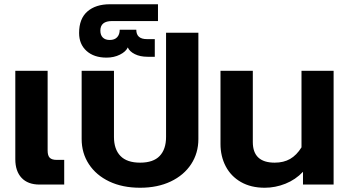

<svg xmlns="http://www.w3.org/2000/svg" viewBox="-20 -868 1642 903"><path d="M52 -119V-535H204V-160Q204 -136 214 -126Q224 -116 247 -116H282V0H166Q111 0 81.5 -31.5Q52 -63 52 -119Z M364 -214V-535H516V-224Q516 -166 546.5 -134.5Q577 -103 639 -103Q701 -103 731 -134.5Q761 -166 761 -224V-714H913V-214Q913 -148 879 -96Q845 -44 783 -14.5Q721 15 639 15Q556 15 494 -14.5Q432 -44 398 -96Q364 -148 364 -214Z M352 -713Q352 -780 391 -814Q430 -848 497 -848H723V-769H507Q452 -769 452 -724Q452 -703 463.5 -691.5Q475 -680 496 -680Q519 -680 531 -693Q543 -706 543 -728H621Q621 -684 671 -684H708V-601H674Q639 -601 614 -613.5Q589 -626 581 -645Q572 -625 544 -611Q516 -597 481 -597Q422 -597 387 -628.5Q352 -660 352 -713Z M1017 -191V-535H1169V-200Q1169 -103 1272 -103Q1314 -103 1344.5 -120.5Q1375 -138 1398 -175V-535H1549V0H1405V-60Q1370 -23 1322.5 -4Q1275 15 1225 15Q1160 15 1113 -12Q1066 -39 1041.5 -86Q1017 -133 1017 -191Z"/></svg>

Font: Prompt SemiBold
Style: Regular
Weight: 600
Designer: Katatrad Team
Foundry: CadsonDemak
Version: Version 1.001